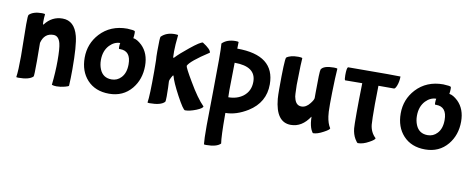

<svg xmlns="http://www.w3.org/2000/svg" viewBox="-64 -782 3310 1336"><g transform="rotate(10 1591.0 -114.0)"><path d="M54 -350Q54 -412 59 -417Q87 -445 150 -445Q171 -445 171 -440Q168 -416 168 -388Q168 -368 171 -368Q172 -368 174 -370Q222 -433 297 -433Q381 -433 408 -330Q425 -264 425 -98Q425 -32 422 19Q422 24 395 31Q365 39 336 39Q317 39 303 34Q313 -56 313 -137Q313 -225 304 -260Q291 -310 254 -310Q189 -310 171 -239L172 -112Q172 -5 168 -1Q141 26 65 26Q50 26 50 23Q57 -22 57 -125Z M550 -36Q495 -96 495 -192Q495 -291 561 -363Q634 -442 752 -442Q800 -440 806 -434Q808 -432 808 -420Q808 -402 805 -384Q832 -381 866 -349Q919 -297 919 -208Q919 -113 864 -46Q804 26 705 26Q607 26 550 -36ZM728 -293H720Q718 -297 718 -306Q718 -323 721 -335Q680 -335 647 -301Q609 -261 609 -195Q609 -160 621 -131Q644 -75 705 -75Q745 -75 772 -104Q804 -137 804 -199Q804 -293 728 -293Z M1184 -43Q1136 -133 1126 -174Q1125 -177 1124 -177Q1120 -177 1111 -159Q1101 -141 1101 -130Q1101 -127 1103 -87Q1104 -48 1104 -26Q1104 10 1100 14Q1074 42 995 42Q980 42 980 39Q988 -7 988 -182Q988 -246 987 -263Q985 -280 985 -323Q985 -422 990 -427Q1025 -462 1084 -462Q1108 -462 1108 -458Q1100 -385 1100 -344Q1100 -310 1101 -301Q1103 -298 1105 -298Q1106 -298 1107 -299Q1140 -334 1200 -382Q1269 -438 1287 -438Q1347 -400 1347 -377Q1219 -294 1204 -259Q1204 -246 1258 -155Q1319 -50 1368 -1Q1368 12 1324 30Q1279 48 1246 48Q1233 48 1184 -43Z M1526 32Q1526 182 1534 232Q1507 260 1432 260Q1417 260 1417 257Q1413 225 1413 125Q1413 56 1416 -110Q1418 -276 1418 -340Q1418 -423 1415 -454Q1449 -488 1510 -488Q1526 -488 1531 -485L1530 -438Q1796 -438 1796 -232Q1796 -104 1683 -33Q1602 17 1526 17ZM1529 -338 1528 -270Q1526 -193 1526 -144L1527 -94Q1588 -94 1631 -126Q1680 -164 1680 -230Q1680 -338 1529 -338Z M2121 -59Q2121 -61 2120 -61Q2067 20 1988 20Q1883 20 1868 -143Q1866 -169 1866 -210Q1866 -415 1875 -435Q1901 -456 1959 -456Q1982 -456 1987 -451L1984 -396Q1981 -306 1981 -261Q1981 -236 1983 -200Q1983 -180 1990 -160Q2003 -119 2039 -119Q2072 -119 2099 -154Q2121 -182 2120 -195V-229Q2120 -382 2126 -396Q2143 -425 2215 -425Q2236 -425 2240 -421L2236 -350Q2232 -240 2232 -172Q2232 -105 2236 -84Q2243 -34 2263 -4Q2263 6 2223 27Q2181 50 2152 50Q2147 50 2137 29Q2125 2 2122 -38Z M2671 -380Q2661 -354 2652 -354H2542Q2542 -323 2541 -287Q2540 -264 2540 -225Q2540 -112 2543 -79Q2549 -25 2586 9Q2586 20 2547 41Q2506 64 2470 64Q2464 64 2449 39Q2431 8 2427 -33Q2425 -50 2425 -144Q2425 -220 2428 -352Q2396 -352 2307 -351Q2302 -356 2302 -387Q2302 -436 2311 -444Q2682 -446 2682 -444Q2682 -409 2671 -380Z M2783 -36Q2728 -96 2728 -192Q2728 -291 2794 -363Q2867 -442 2985 -442Q3033 -440 3039 -434Q3041 -432 3041 -420Q3041 -402 3038 -384Q3065 -381 3099 -349Q3152 -297 3152 -208Q3152 -113 3097 -46Q3037 26 2938 26Q2840 26 2783 -36ZM2961 -293H2953Q2951 -297 2951 -306Q2951 -323 2954 -335Q2913 -335 2880 -301Q2842 -261 2842 -195Q2842 -160 2854 -131Q2877 -75 2938 -75Q2978 -75 3005 -104Q3037 -137 3037 -199Q3037 -293 2961 -293Z"/></g></svg>

Font: Bubblegum Sans
Style: Regular
Weight: 400
Designer: Angel Koziupa and Alejandro Paul
Foundry: Angel Koziupa and Alejandro Paul
Version: Version 1.001